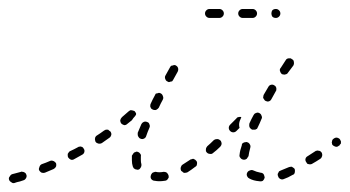

<svg xmlns="http://www.w3.org/2000/svg" viewBox="-23 -394 780 428"><path d="M29 8Q33 7 35 3Q37 0 36 -4Q35 -6 34 -8Q33 -9 31 -10Q29 -11 27 -11Q25 -12 24 -11Q16 -9 9 -7Q6 -6 5 -6Q1 -5 -1 -1Q-4 2 -3 6Q-2 10 2 12Q5 15 9 14Q11 13 15 12Q21 11 29 8ZM563 9Q566 6 567 2Q567 0 566 -2Q566 -4 565 -5Q564 -7 562 -8Q560 -9 558 -9Q548 -11 542 -14Q538 -16 534 -14Q530 -13 528 -9Q527 -7 527 -5Q527 -3 528 -1Q529 0 530 2Q531 3 533 4Q542 9 555 10Q559 11 563 9ZM344 9Q346 9 348 8Q350 7 351 5Q352 4 353 2Q353 0 353 -2Q352 -6 349 -9Q346 -11 342 -11Q337 -10 332 -10Q328 -10 324 -11Q322 -11 320 -10Q318 -10 316 -8Q315 -7 314 -5Q313 -3 313 -2Q312 3 315 6Q318 9 322 9Q327 10 332 10Q338 10 344 9ZM634 -9Q635 -13 634 -17Q633 -19 631 -20Q630 -21 628 -22Q626 -23 624 -22Q622 -22 620 -21Q611 -17 603 -14Q601 -13 599 -12Q598 -10 597 -8Q596 -7 596 -5Q596 -3 597 -1Q598 3 602 5Q606 7 610 5Q619 2 629 -4Q633 -5 634 -9ZM102 -23Q103 -26 102 -30Q101 -32 99 -33Q98 -35 96 -35Q94 -36 92 -36Q90 -36 88 -35Q79 -31 70 -28Q66 -26 65 -22Q63 -18 64 -15Q66 -11 70 -9Q74 -8 77 -9Q87 -13 96 -17Q100 -19 102 -23ZM416 -28Q417 -32 415 -35Q413 -37 412 -38Q410 -39 408 -40Q406 -40 404 -39Q402 -39 401 -38Q392 -32 384 -27Q381 -25 380 -21Q379 -17 381 -13Q382 -12 384 -11Q385 -9 387 -9Q389 -8 391 -9Q393 -9 395 -10Q403 -15 412 -22Q416 -24 416 -28ZM273 -23Q274 -21 275 -19Q276 -18 278 -17Q280 -16 282 -16Q284 -15 286 -16Q289 -17 291 -21Q293 -25 292 -29Q291 -32 291 -37Q291 -40 291 -45Q292 -49 289 -52Q287 -55 282 -56Q280 -56 279 -55Q277 -55 275 -53Q274 -52 273 -50Q272 -49 271 -47Q271 -41 271 -37Q271 -29 273 -23ZM695 -46Q696 -50 694 -54Q692 -56 691 -57Q689 -58 687 -58Q685 -59 683 -58Q681 -58 680 -57Q671 -51 663 -46Q659 -44 658 -40Q657 -36 660 -32Q661 -30 662 -29Q664 -28 666 -28Q668 -27 670 -28Q672 -28 673 -29Q682 -34 691 -40Q694 -42 695 -46ZM513 -42Q515 -39 519 -38Q521 -38 523 -38Q525 -39 527 -40Q528 -41 529 -43Q530 -44 531 -46Q532 -54 535 -65Q536 -69 534 -72Q532 -76 528 -77Q526 -78 524 -77Q522 -77 520 -76Q519 -75 517 -74Q516 -72 516 -70Q512 -59 511 -49Q510 -45 513 -42ZM165 -55Q166 -59 164 -62Q163 -64 162 -65Q160 -67 158 -67Q156 -68 154 -67Q152 -67 151 -66Q142 -61 133 -57Q131 -56 130 -54Q129 -53 128 -51Q128 -49 128 -47Q128 -45 129 -43Q131 -40 135 -38Q139 -37 142 -39Q151 -44 160 -49Q164 -51 165 -55ZM470 -70Q471 -72 471 -74Q471 -76 470 -78Q470 -80 468 -81Q465 -84 461 -84Q457 -84 454 -82Q446 -74 439 -68Q438 -67 437 -65Q436 -63 436 -61Q436 -59 436 -57Q437 -56 438 -54Q441 -51 445 -51Q449 -50 452 -53Q460 -59 468 -67Q469 -68 470 -70ZM735 -72Q737 -73 737 -75Q737 -77 737 -79Q736 -81 735 -83Q733 -86 729 -87Q725 -88 721 -85Q719 -84 718 -82Q717 -80 717 -78Q716 -77 717 -75Q717 -73 718 -71Q721 -68 725 -67Q729 -66 732 -69H733Q734 -70 735 -72ZM225 -93Q226 -97 223 -101Q222 -102 220 -103Q219 -105 217 -105Q215 -105 213 -105Q211 -104 209 -103Q201 -97 193 -92Q191 -91 190 -89Q189 -88 189 -86Q188 -84 189 -82Q189 -80 190 -78Q192 -75 196 -74Q200 -73 204 -75Q212 -81 221 -87Q224 -89 225 -93ZM284 -94Q284 -92 285 -90Q286 -88 287 -87Q289 -85 290 -85Q294 -83 298 -85Q302 -87 303 -91Q306 -100 310 -109Q312 -113 310 -117Q309 -121 305 -122Q303 -123 301 -123Q299 -123 297 -122Q295 -121 294 -120Q293 -119 292 -117Q288 -107 284 -98Q284 -96 284 -94ZM497 -99Q493 -99 490 -102Q487 -105 487 -109Q487 -113 490 -116L504 -130Q506 -133 509 -133Q512 -134 515 -133Q514 -130 513 -128Q510 -122 510 -116Q510 -112 511 -109L504 -102Q501 -99 497 -99ZM533 -111Q535 -107 539 -105Q540 -105 542 -105Q544 -105 546 -105Q548 -106 550 -107Q551 -109 552 -111Q556 -119 560 -129Q562 -132 560 -136Q559 -140 555 -142Q553 -143 551 -143Q549 -143 548 -142Q546 -142 544 -140Q543 -139 542 -137Q537 -128 533 -119Q532 -115 533 -111ZM254 -115Q250 -116 247 -119Q245 -122 245 -126Q246 -130 249 -133Q256 -139 264 -146Q265 -147 267 -148Q269 -149 271 -148Q273 -148 275 -147Q277 -147 278 -145Q279 -144 280 -142Q281 -140 280 -138Q279 -137 278 -135Q274 -131 271 -126Q266 -122 261 -118Q258 -115 254 -115ZM312 -159Q312 -157 312 -156Q313 -154 314 -152Q316 -151 317 -150Q321 -148 325 -149Q329 -151 331 -154Q335 -163 340 -172Q342 -176 340 -180Q339 -184 335 -186Q333 -187 331 -187Q330 -187 328 -186Q326 -186 324 -185Q323 -183 322 -181Q317 -172 313 -163Q312 -161 312 -159ZM564 -179Q563 -177 564 -175Q565 -173 566 -172Q567 -170 569 -169Q573 -167 576 -168Q580 -169 582 -173Q587 -182 592 -191Q593 -192 593 -194Q593 -196 593 -198Q592 -200 591 -202Q590 -203 588 -204Q585 -206 581 -205Q577 -204 575 -200Q570 -192 565 -183Q564 -181 564 -179ZM345 -219Q346 -215 349 -213Q351 -212 353 -211Q355 -211 357 -212Q359 -212 361 -213Q362 -215 363 -216L373 -234Q375 -238 374 -242Q373 -246 369 -248Q368 -249 366 -249Q364 -249 362 -248Q360 -248 358 -247Q357 -246 356 -244L346 -226Q344 -223 345 -219ZM601 -236Q602 -232 605 -229Q607 -228 609 -228Q611 -227 612 -228Q614 -228 616 -229Q618 -230 619 -232L631 -248Q633 -252 632 -256Q632 -260 628 -262Q627 -263 625 -264Q623 -264 621 -264Q619 -264 617 -263Q615 -262 614 -260L603 -243Q600 -240 601 -236ZM473 -357Q476 -360 476 -364Q476 -368 473 -371Q470 -374 466 -374H444Q440 -374 437 -371Q434 -368 434 -364Q434 -360 437 -357Q440 -354 444 -354H466Q470 -354 473 -357ZM547 -357Q550 -360 550 -364Q550 -368 547 -371Q544 -374 540 -374H518Q514 -374 511 -371Q508 -368 508 -364Q508 -360 511 -357Q514 -354 518 -354H540Q544 -354 547 -357ZM599 -357Q602 -360 602 -364Q602 -368 599 -371Q596 -374 592 -374Q587 -374 584 -371Q582 -368 582 -364Q582 -360 584 -357Q587 -354 592 -354Q596 -354 599 -357Z"/></svg>

Font: FRB American Cursive Dashed Light
Style: Italic
Weight: 300
Italic angle: -25°
Version: Version 2.0;Modular Font Editor K font №1